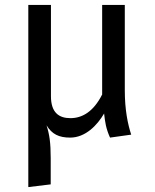

<svg xmlns="http://www.w3.org/2000/svg" viewBox="-20 -547 628 780"><path d="M487 -180V-527H395V-163C359 -92 313 -67 266 -67C219 -67 187 -90 187 -156V-527H95V213L186 202V96C186 33 181 -1 169 -38C191 -2 219 12 265 12C327 12 375 -38 403 -86V-85C407 -51 410 -26 427 12L513 0C499 -43 487 -101 487 -180Z"/></svg>

Font: Fira Math
Style: Regular
Weight: 400
Designer: Xiangdong Zeng
Foundry: Xiangdong Zeng
Version: Version 0.3.4